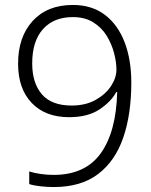

<svg xmlns="http://www.w3.org/2000/svg" viewBox="-20 -744 611 775"><path d="M510 -411Q510 -283 477.5 -188.5Q445 -94 376 -41.5Q307 11 197 11Q172 11 144 8Q116 5 98 -1V-52Q116 -46 142.5 -42Q169 -38 196 -38Q324 -38 386.5 -125Q449 -212 453 -372H449Q428 -333 381 -302Q334 -271 259 -271Q163 -271 108 -328.5Q53 -386 53 -487Q53 -595 112 -659.5Q171 -724 274 -724Q351 -724 403.5 -684Q456 -644 483 -573.5Q510 -503 510 -411ZM274 -675Q197 -675 153.5 -626.5Q110 -578 110 -488Q110 -409 149 -363.5Q188 -318 269 -318Q325 -318 365.5 -340.5Q406 -363 428 -396.5Q450 -430 450 -463Q450 -493 440.5 -529.5Q431 -566 411 -599Q391 -632 357 -653.5Q323 -675 274 -675Z"/></svg>

Font: Noto Sans Myanmar Light
Style: Regular
Weight: 300
Designer: Monotype Design Team
Foundry: Monotype Imaging Inc.
Version: Version 2.107; ttfautohint (v1.8.4.7-5d5b)